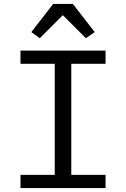

<svg xmlns="http://www.w3.org/2000/svg" viewBox="-20 -955 640 975"><path d="M516 0V-67H342V-631H516V-698H84V-631H258V-67H84V0ZM250 -935 139 -792 182 -761 299 -878 416 -761 461 -792 350 -935Z"/></svg>

Font: IBM Mono
Style: Regular
Weight: 400
Monospace: yes
Designer: Mike Abbink, Paul van der Laan, Pieter van Rosmalen
Foundry: Bold Monday
Version: Version 2.3